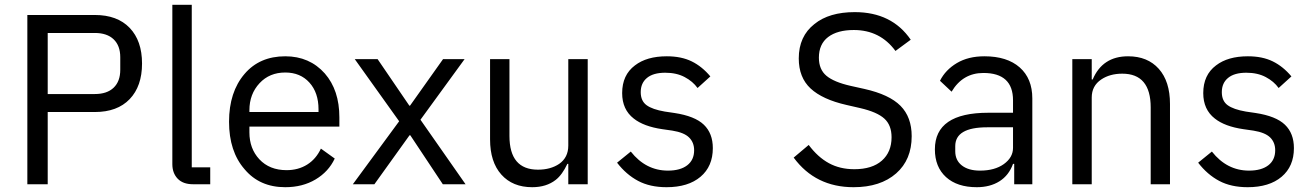

<svg xmlns="http://www.w3.org/2000/svg" viewBox="-20 -760 5413 792"><path d="M92.8 0H176.8V-297.9H371.1Q463.9 -297.9 514.9 -351.1Q565.9 -404.3 565.9 -498Q565.9 -591.8 514.9 -645Q463.9 -698.2 371.1 -698.2H92.8ZM176.8 -372.1V-624H371.1Q421.4 -624 448.7 -597.9Q476.1 -571.8 476.1 -523.9V-472.2Q476.1 -424.3 448.7 -398.2Q421.4 -372.1 371.1 -372.1Z M775.9 0H847.2V-69.8H771V-740.2H690.9V-83Q690.9 -45.9 712.9 -22.9Q734.9 0 775.9 0Z M1156.7 12.2Q1228 12.2 1281.7 -19.8Q1335.4 -51.8 1360.8 -106L1303.7 -147Q1283.7 -104 1247.1 -81.1Q1210.4 -58.1 1162.1 -58.1Q1091.8 -58.1 1049.8 -103Q1008.8 -147 1008.8 -213.9V-237.8H1379.9V-275.9Q1379.9 -388.2 1319.8 -457Q1256.8 -527.8 1156.7 -527.8Q1050.8 -527.8 988.8 -455.1Q924.8 -380.4 924.8 -257.8Q924.8 -135.3 988.8 -62Q1050.8 12.2 1156.7 12.2ZM1156.7 -460.9Q1218.8 -460.9 1256.3 -419.4Q1293.9 -377.9 1293.9 -309.1V-297.9H1008.8V-305.2Q1008.8 -372.1 1050.8 -417Q1091.8 -460.9 1156.7 -460.9Z M1435.5 0H1524.4L1669.4 -202.1H1672.4L1806.6 0H1900.4L1714.4 -266.1L1896.5 -516.1H1807.6L1671.4 -324.2H1668.5L1537.6 -516.1H1443.4L1626.5 -259.8Z M2324.2 -84V0H2404.3V-516.1H2324.2V-159.2Q2324.2 -110.4 2286.6 -84Q2251 -60.1 2199.2 -60.1Q2081.5 -60.1 2081.5 -199.2V-516.1H2001.5V-185.1Q2001.5 -91.8 2048.1 -39.8Q2094.7 12.2 2175.3 12.2Q2233.9 12.2 2272.5 -18.1Q2299.3 -39.1 2320.3 -84Z M2729.5 12.2Q2818.8 12.2 2869.6 -30.8Q2920.4 -73.7 2920.4 -148.9Q2920.4 -210 2883.3 -245.6Q2846.2 -281.2 2762.2 -293.9L2722.2 -299.8Q2670.9 -308.6 2647 -326.2Q2623 -343.8 2623 -379.9Q2623 -417.5 2648.9 -438.7Q2674.8 -460 2724.1 -460Q2770.5 -460 2804.2 -442.1Q2837.9 -424.3 2857.4 -397L2910.2 -444.8Q2876 -485.8 2833.3 -506.8Q2790.5 -527.8 2730.5 -527.8Q2647.9 -527.8 2599.1 -490.2Q2546.4 -450.7 2546.4 -376Q2546.4 -308.1 2594.2 -271Q2635.3 -238.3 2712.4 -227.1L2753.4 -221.2Q2801.8 -213.4 2822.5 -192.9Q2843.3 -172.4 2843.3 -140.1Q2843.3 -100.1 2814.7 -78.1Q2786.1 -56.2 2735.4 -56.2Q2644 -56.2 2582 -134.8L2525.4 -88.9Q2563 -40 2612.1 -13.9Q2661.1 12.2 2729.5 12.2Z M3501 12.2Q3611.8 12.2 3676.8 -44.9Q3740.7 -101.1 3740.7 -198.2Q3740.7 -276.9 3694.6 -323.5Q3648.4 -370.1 3545.9 -393.1L3488.8 -405.8Q3419.9 -421.4 3388.9 -447.5Q3357.9 -473.6 3357.9 -522Q3357.9 -578.1 3396 -607.2Q3434.1 -636.2 3502 -636.2Q3610.4 -636.2 3673.8 -549.8L3736.8 -596.2Q3658.7 -710 3505.9 -710Q3400.4 -710 3339.8 -661.1Q3274.9 -610.4 3274.9 -519Q3274.9 -440.4 3323.7 -395Q3372.6 -349.6 3471.7 -327.1L3528.8 -314Q3598.1 -297.9 3627.9 -270.8Q3657.7 -243.7 3657.7 -193.8Q3657.7 -132.8 3617.7 -97.4Q3577.6 -62 3503.9 -62Q3444.8 -62 3399.2 -86.9Q3353.5 -111.8 3315.9 -162.1L3253.9 -109.9Q3343.8 12.2 3501 12.2Z M4040.5 -527.8Q4134.3 -527.8 4186.3 -481.9Q4238.3 -436 4238.3 -354V0H4163.6V-84H4158.7Q4141.6 -36.6 4102.8 -12.2Q4064 12.2 4009.3 12.2Q3928.2 12.2 3882.3 -29.5Q3836.4 -71.3 3836.4 -144Q3836.4 -294.9 4056.6 -294.9H4158.7V-346.2Q4158.7 -459 4036.6 -459Q3951.2 -459 3905.3 -381.8L3857.4 -426.8Q3879.9 -471.7 3927 -499.8Q3974.1 -527.8 4040.5 -527.8ZM4158.7 -149.9V-234.9H4052.2Q3920.4 -234.9 3920.4 -157.2V-136.2Q3920.4 -98.6 3947.8 -77.4Q3975.1 -56.2 4022.5 -56.2Q4083 -56.2 4120.6 -83Q4158.7 -110.4 4158.7 -149.9Z M4403.3 0H4483.4V-357.9Q4483.4 -405.8 4522.5 -432.1Q4558.1 -456.1 4609.4 -456.1Q4726.6 -456.1 4726.6 -316.9V0H4806.2V-331.1Q4806.2 -424.3 4760 -476.1Q4713.9 -527.8 4633.3 -527.8Q4527.8 -527.8 4487.3 -432.1H4483.4V-516.1H4403.3Z M5126.5 12.2Q5215.8 12.2 5266.6 -30.8Q5317.4 -73.7 5317.4 -148.9Q5317.4 -210 5280.3 -245.6Q5243.2 -281.2 5159.2 -293.9L5119.1 -299.8Q5067.9 -308.6 5043.9 -326.2Q5020 -343.8 5020 -379.9Q5020 -417.5 5045.9 -438.7Q5071.8 -460 5121.1 -460Q5167.5 -460 5201.2 -442.1Q5234.9 -424.3 5254.4 -397L5307.1 -444.8Q5272.9 -485.8 5230.2 -506.8Q5187.5 -527.8 5127.4 -527.8Q5044.9 -527.8 4996.1 -490.2Q4943.4 -450.7 4943.4 -376Q4943.4 -308.1 4991.2 -271Q5032.2 -238.3 5109.4 -227.1L5150.4 -221.2Q5198.7 -213.4 5219.5 -192.9Q5240.2 -172.4 5240.2 -140.1Q5240.2 -100.1 5211.7 -78.1Q5183.1 -56.2 5132.3 -56.2Q5041 -56.2 4979 -134.8L4922.4 -88.9Q4960 -40 5009 -13.9Q5058.1 12.2 5126.5 12.2Z"/></svg>

Font: Plexus Sans
Style: Regular
Weight: 400
Version: Version 2.001;PS 002.001;hotconv 1.0.70;makeotf.lib2.5.58329